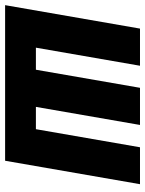

<svg xmlns="http://www.w3.org/2000/svg" viewBox="64 -640 568 752"><g transform="rotate(90 348.0 -264.0)"><path d="M84 -528.3H229.5L158.7 -120.6H245.1L315.9 -528.3H461.4L390.6 -120.6H478L548.8 -528.3H693.4L601.6 0H-7.8Z"/></g></svg>

Font: Roboto Condensed ExtraBold
Style: Italic
Weight: 800
Italic angle: -12°
Designer: Christian Robertson
Foundry: Google
Version: Version 3.008; 2023